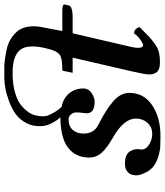

<svg xmlns="http://www.w3.org/2000/svg" viewBox="42 -780 750 873"><g transform="rotate(-90 416.5 -343.0)"><path d="M243.2 -25.4Q275.4 -24.9 294.9 -46.9Q314.5 -68.8 314.5 -99.1Q314.5 -154.3 229.5 -203.1Q179.2 -231.9 158.2 -256.1Q137.2 -280.3 137.2 -312Q137.2 -373.5 181.9 -408Q226.6 -442.4 320.3 -442.9Q307.6 -455.6 293.5 -481.9Q282.2 -502.4 280.3 -525.9Q276.9 -565.4 293.5 -597.2Q310.1 -628.9 335.9 -647Q361.8 -665 395 -677Q428.2 -689 453.9 -693.4Q479.5 -697.8 500.5 -698.2Q517.6 -697.3 539.3 -698Q561 -698.7 585 -695.1Q608.9 -691.4 632.3 -686.3Q655.8 -681.2 676 -668.7Q696.3 -656.2 710.7 -639.4Q725.1 -622.6 731 -595.5Q736.8 -568.4 731.4 -534.2L712.4 -434.1H805.2Q833 -434.1 833.5 -424.8L828.1 -402.8Q826.7 -395.5 812 -391.4Q797.4 -387.2 781.2 -387.2H702.1L641.1 -125Q627.9 -68.4 648.4 -66.9Q654.8 -66.4 671.4 -78.1Q688 -89.8 702.1 -107.9Q712.9 -107.9 720.7 -100.6Q724.1 -97.2 726.6 -92.8Q729 -88.4 729.5 -85.9L730.5 -83Q700.7 -52.7 687.7 -40.8Q674.8 -28.8 654.3 -13.9Q633.8 1 614.7 5.4Q595.7 9.8 570.3 9.8Q551.8 9.8 539.8 5.1Q527.8 0.5 522.9 -8.1Q518.1 -16.6 516.6 -23.4Q515.1 -30.3 515.1 -39.1Q515.1 -58.6 529.3 -119.1L591.3 -387.2H522.5L532.2 -434.1Q579.6 -434.1 597.9 -442.1Q616.2 -450.2 625.5 -479Q639.6 -523.4 641.8 -555.7Q644 -587.9 636.5 -608.4Q628.9 -628.9 610.4 -640.6Q591.8 -652.3 567.4 -656.7Q543 -661.1 508.3 -660.2Q464.4 -658.7 430.2 -648.4Q396 -638.2 376.7 -622.8Q357.4 -607.4 345 -590.1Q332.5 -572.8 328.6 -554.7Q324.7 -536.6 324.7 -523.4Q324.7 -510.3 327.6 -501.5Q334 -484.4 346.2 -464.8Q357.4 -447.3 367.2 -438Q367.2 -438 367.2 -437.5H367.7Q406.2 -430.2 428.7 -403.3Q451.2 -376.5 451.2 -338.9Q451.2 -314.5 429.9 -300.8Q408.7 -287.1 392.1 -287.1Q337.9 -287.1 338.4 -323.2Q338.4 -331.5 340.3 -342.5Q342.3 -353.5 342.3 -370.1Q342.3 -383.3 335.7 -391.8Q329.1 -400.4 323.5 -402.8Q317.9 -405.3 312.5 -405.8Q279.3 -405.8 262.7 -386.5Q246.1 -367.2 246.1 -337.9Q246.1 -290.5 285.2 -271Q355 -235.8 393.1 -202.4Q431.2 -168.9 431.2 -129.9Q431.2 -63.5 375 -25.6Q318.8 12.2 234.4 12.2Q201.7 12.2 186.3 11.2Q170.9 10.3 147.5 4.2Q124 -2 103.5 -15.1Q82 -28.8 68.8 -55.7Q55.7 -82.5 56.2 -99.1Q57.1 -124.5 70.8 -136.2Q84.5 -147.9 100.1 -148.9Q150.4 -152.3 166.5 -125Q173.3 -112.8 174.8 -101.1Q176.3 -89.4 174.6 -82.5Q172.9 -75.7 174.3 -66.9Q177.7 -50.3 198.5 -38.1Q219.2 -25.9 243.2 -25.4ZM368.2 -438Q367.2 -438.5 367.2 -438Q367.7 -438 368.2 -438Z"/></g></svg>

Font: Linux Libertine O
Style: Semibold Italic
Weight: 600
Italic angle: -11.5°
Designer: Philipp H. Poll
Foundry: Philipp H. Poll
Version: Version 5.1.2